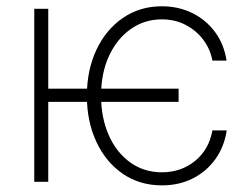

<svg xmlns="http://www.w3.org/2000/svg" viewBox="-20 -570 784 602"><path d="M540 -292V-250.5H115.7V-292ZM131.3 -542.5V0H87.4V-542.5ZM487.8 11.2Q418 11.2 365 -25.1Q312 -61.5 282.2 -125.2Q252.4 -189 252.4 -269.5Q252.4 -350.1 282.2 -413.6Q312 -477.1 365.2 -513.7Q418.5 -550.3 487.3 -550.3Q539.6 -550.3 582.8 -529.1Q626 -507.8 654.3 -469.5Q682.6 -431.2 690.4 -379.9H646Q639.2 -416.5 617.2 -445.6Q595.2 -474.6 562 -491.9Q528.8 -509.3 487.3 -509.3Q432.6 -509.3 389.4 -478.5Q346.2 -447.8 321.5 -394Q296.9 -340.3 296.9 -270Q296.9 -201.2 320.8 -146.7Q344.7 -92.3 387.9 -61Q431.2 -29.8 487.3 -29.8Q547.9 -29.8 591.6 -65.4Q635.3 -101.1 646 -161.1H690.9Q683.1 -109.9 655.3 -71Q627.4 -32.2 584.5 -10.5Q541.5 11.2 487.8 11.2Z"/></svg>

Font: Inter 16pt ExtraLight
Style: Regular
Weight: 250
Version: Version 4.001;git-66647c0bb